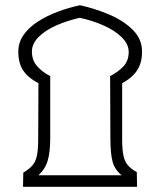

<svg xmlns="http://www.w3.org/2000/svg" viewBox="-20 -714 613 734"><path d="M68 0 69 -54Q91 -67 103.5 -81Q116 -95 121 -118.5Q126 -142 126 -181L127 -396Q88 -416 69 -444Q50 -472 50 -516Q50 -552 70.5 -581Q91 -610 125.5 -632Q160 -654 201.5 -669.5Q243 -685 286 -694Q345 -681 399.5 -657.5Q454 -634 488.5 -599Q523 -564 523 -517Q523 -474 504.5 -445.5Q486 -417 447 -396V-181Q447 -142 452 -119Q457 -96 469 -82Q481 -68 503 -56L504 0ZM127 -44H445Q419 -65 410.5 -95.5Q402 -126 402 -186L401 -423Q432 -439 452 -460.5Q472 -482 472 -515Q472 -545 446 -571Q420 -597 377.5 -616Q335 -635 285 -646Q236 -635 194.5 -616.5Q153 -598 127.5 -572.5Q102 -547 102 -517Q102 -484 121.5 -461.5Q141 -439 172 -423V-186Q172 -133 162.5 -100.5Q153 -68 127 -44Z"/></svg>

Font: Noto Sans Arabic UI SmCn Lt
Style: Regular
Weight: 300
Width: 4
Designer: Monotype Design Team, Nadine Chahine and Nizar Qandah
Foundry: Monotype Imaging Inc.
Version: Version 2.010; ttfautohint (v1.8.4.7-5d5b)